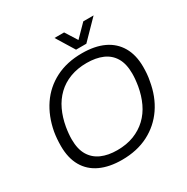

<svg xmlns="http://www.w3.org/2000/svg" viewBox="-194 -1034 1180 1212"><g transform="rotate(-30 395.5 -428.0)"><path d="M352 12Q260 12 194.5 -18.5Q129 -49 94.5 -109Q60 -169 60 -256Q60 -283 62 -308Q64 -333 68 -357Q87 -460 139 -536.5Q191 -613 274 -655.5Q357 -698 467 -698Q560 -698 625 -667.5Q690 -637 725 -577Q760 -517 760 -430Q760 -405 758 -380Q756 -355 751 -331Q734 -228 681.5 -151Q629 -74 545.5 -31Q462 12 352 12ZM356 -56Q425 -56 478.5 -77Q532 -98 571.5 -135.5Q611 -173 635.5 -225Q660 -277 671 -340Q673 -353 674.5 -364.5Q676 -376 677 -386.5Q678 -397 678.5 -407.5Q679 -418 679 -428Q679 -499 652.5 -543.5Q626 -588 577.5 -609Q529 -630 462 -630Q395 -630 341 -609.5Q287 -589 247.5 -551Q208 -513 183.5 -461Q159 -409 148 -346Q146 -334 144.5 -322.5Q143 -311 142 -300Q141 -289 140.5 -279Q140 -269 140 -259Q140 -188 166.5 -143.5Q193 -99 241.5 -77.5Q290 -56 356 -56ZM651 -868 522 -736H447L366 -868H436L506 -757H467L576 -868Z"/></g></svg>

Font: Archivo SemiBold Light
Style: Italic
Weight: 300
Italic angle: -10°
Version: Version 2.001